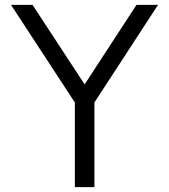

<svg xmlns="http://www.w3.org/2000/svg" viewBox="-20 -765 691 785"><path d="M538 -745H626L366 -346V0H286V-346L25 -745H113L326 -420Z"/></svg>

Font: Plus Jakarta Display Light
Style: Regular
Weight: 300
Designer: Gumpita Rahayu
Foundry: Tokotype Studio
Version: Version 1.000;hotconv 1.0.109;makeotfexe 2.5.65596